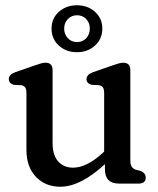

<svg xmlns="http://www.w3.org/2000/svg" viewBox="-20 -698 599 730"><path d="M80.5 -128V-343.5Q80.5 -359 75.8 -365.5Q71 -372 61.5 -374L32 -375.5Q13.5 -381.5 13.5 -397Q13.5 -414.5 38 -423.5L108.5 -448Q124 -453.5 134.2 -456.5Q144.5 -459.5 153.5 -459.5Q180 -459.5 180 -431V-153.5Q180 -108 201.2 -84.2Q222.5 -60.5 258 -60.5Q282.5 -60.5 310.2 -73.8Q338 -87 369.5 -115.5L376 -122V-343.5Q376 -359 371.2 -365.5Q366.5 -372 357 -374L327.5 -375.5Q309 -381.5 309 -397Q309 -414.5 333.5 -423.5L404 -448Q419.5 -453.5 429.8 -456.5Q440 -459.5 449 -459.5Q475.5 -459.5 475.5 -431V-89Q475.5 -72 481 -64Q486.5 -56 497 -52.5L515 -48Q534 -39.5 534 -23Q534 0 507 0H432.5Q379 0 379 -54V-74Q286 12 209.5 12Q152.5 12 116.5 -25.8Q80.5 -63.5 80.5 -128ZM272.5 -499.5Q232 -499.5 204 -524.5Q176 -549.5 176 -589.5Q176 -628.5 204 -653.2Q232 -678 272.5 -678Q313.5 -678 341.2 -653Q369 -628 369 -589.5Q369 -550 341.2 -524.8Q313.5 -499.5 272.5 -499.5ZM273 -640Q252 -640 238 -625.5Q224 -611 224 -589.5Q224 -567.5 238 -552.8Q252 -538 273 -538Q294 -538 307.8 -552.8Q321.5 -567.5 321.5 -589.5Q321.5 -611 307.8 -625.5Q294 -640 273 -640Z"/></svg>

Font: Fraunces 72pt S100
Style: Regular
Weight: 400
Version: Version 1.000; ttfautohint (v1.8.3)